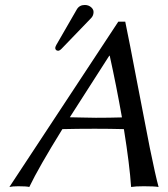

<svg xmlns="http://www.w3.org/2000/svg" viewBox="-20 -745 673 768"><path d="M319.3 -725.1Q335 -725.1 345.9 -714.8Q356.9 -704.6 353.5 -689.9Q351.6 -679.7 343.8 -671.9L226.1 -549.8Q218.3 -542 212.4 -542Q206.5 -542 203.4 -545.9Q200.2 -549.8 201.2 -555.2Q201.7 -558.1 205.1 -564.9L287.6 -708Q297.9 -725.1 319.3 -725.1ZM229.5 -228.5Q134.3 -74.7 97.2 2.9Q85.9 0 53.2 0Q30.3 0 17.6 2.9L453.1 -658.2H481Q498 -576.7 527.3 -421.9L579.1 -154.3Q602.1 -41.5 614.3 2.9Q597.7 0 555.2 0Q522 0 504.4 2.9Q498.5 -85.9 475.6 -228.5Q418.9 -230 358.9 -230Q286.6 -230 229.5 -228.5ZM467.8 -275.4Q445.3 -402.8 418.9 -522H417L259.3 -275.9Q268.6 -275.9 307.6 -274.9Q346.7 -273.9 363.3 -273.9Q418 -273.9 467.8 -275.4Z"/></svg>

Font: Linux Biolinum G
Style: Italic
Weight: 400
Italic angle: -12°
Designer: Philipp H. Poll
Foundry: Philipp H. Poll
Version: Version 0.5.1